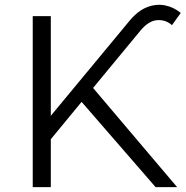

<svg xmlns="http://www.w3.org/2000/svg" viewBox="-20 -766 760 786"><path d="M114 0V-700H188V-292L512 -683Q546 -723 583 -737Q620 -751 655.5 -744Q691 -737 720 -713L684 -663Q658 -686 623.5 -683.5Q589 -681 556 -642L361 -406L705 0H617L314 -349L188 -196V0Z"/></svg>

Font: Montserrat
Style: Regular
Weight: 400
Designer: Julieta Ulanovsky
Foundry: Julieta Ulanovsky
Version: Version 9.000; ttfautohint (v1.8.4.7-5d5b)